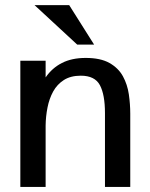

<svg xmlns="http://www.w3.org/2000/svg" viewBox="-20 -740 592 760"><path d="M60.5 0V-499.5H160.6V-433.6Q186 -470.7 225.1 -490.7Q264.2 -510.7 319.3 -510.7Q377.9 -510.7 413.3 -490.7Q448.7 -470.7 466.6 -438Q484.4 -405.3 490 -366.5Q495.6 -327.6 495.6 -290V0H395.5V-292Q395.5 -365.2 375.5 -402.8Q355.5 -440.4 299.8 -440.4Q259.8 -440.4 232.9 -423.3Q206.1 -406.2 190.4 -377.7Q174.8 -349.1 168 -314.2Q161.1 -279.3 160.6 -243.2V0ZM285.6 -563.5 116.7 -719.7H253.9L352.5 -563.5Z"/></svg>

Font: Pontano Sans SemiBold
Style: Regular
Weight: 600
Designer: Vernon Adams
Foundry: Vernon Adams
Version: Version 2.001